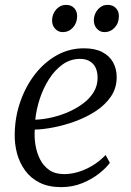

<svg xmlns="http://www.w3.org/2000/svg" viewBox="-20 -759 538 789"><path d="M431.5 -90Q417.5 -70 388 -46.5Q358.5 -23 318.5 -6.5Q278.5 10 231.5 10Q180 10 143.2 -8.2Q106.5 -26.5 83.5 -58Q60.5 -89.5 50 -128.5Q39.5 -167.5 40.5 -209Q41.5 -278 63.5 -341.2Q85.5 -404.5 123.8 -453.8Q162 -503 213.2 -531.8Q264.5 -560.5 325 -560.5Q370.5 -560.5 400.2 -545Q430 -529.5 444.8 -502.8Q459.5 -476 459.5 -442Q459.5 -397 435.8 -362.2Q412 -327.5 373.2 -302.2Q334.5 -277 289.2 -260.5Q244 -244 200 -235.5Q156 -227 123 -226.5Q120.5 -196.5 125.5 -164.5Q130.5 -132.5 144.2 -105Q158 -77.5 182.2 -60.5Q206.5 -43.5 243.5 -43.5Q271 -43.5 300.2 -52Q329.5 -60.5 358.8 -77.8Q388 -95 414 -122ZM308.5 -517Q269 -517 236.8 -493.8Q204.5 -470.5 181 -433.2Q157.5 -396 143.2 -352.2Q129 -308.5 125 -267Q159.5 -268.5 195.5 -277Q231.5 -285.5 264.8 -300.5Q298 -315.5 324.2 -335.8Q350.5 -356 365.8 -382Q381 -408 381 -438.5Q381 -477 361.8 -497Q342.5 -517 308.5 -517ZM237.5 -627Q219.5 -627 206.5 -641Q193.5 -655 194 -676.5Q195 -702.5 211.5 -720.8Q228 -739 251 -739Q273 -739 285.2 -725.5Q297.5 -712 297 -692Q296.5 -664 279.5 -645.5Q262.5 -627 237.5 -627ZM409 -627Q391 -627 378.2 -641Q365.5 -655 365.5 -676.5Q366.5 -702.5 382.8 -720.8Q399 -739 422 -739Q444 -739 456.5 -725.5Q469 -712 468.5 -692Q468.5 -664 451.2 -645.5Q434 -627 409 -627Z"/></svg>

Font: Merriweather 36pt Light
Style: Italic
Weight: 300
Italic angle: -7.8°
Version: Version 2.101